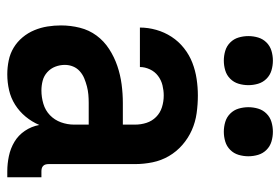

<svg xmlns="http://www.w3.org/2000/svg" viewBox="-144 -636 787 540"><g transform="rotate(90 250.0 -365.5)"><path d="M189 8H188Q169 8 149.5 4Q130 0 113.5 -10Q97 -20 84.5 -35Q72 -50 64.5 -68Q57 -86 54 -105Q51 -124 51 -143Q51 -170 57.5 -196Q64 -222 79.5 -243Q95 -264 117.5 -278.5Q140 -293 165 -301.5Q190 -310 216.5 -313.5Q243 -317 269 -317H330V-351Q330 -368 325 -383.5Q320 -399 308.5 -410.5Q297 -422 281 -427Q265 -432 248 -432Q234 -432 219.5 -428.5Q205 -425 193 -416Q181 -407 174.5 -393Q168 -379 168 -365H57Q57 -388 63.5 -411Q70 -434 83 -454Q96 -474 115 -489Q134 -504 156 -512.5Q178 -521 201.5 -524.5Q225 -528 248 -528Q273 -528 298 -524.5Q323 -521 345.5 -511Q368 -501 387 -484.5Q406 -468 418.5 -446.5Q431 -425 436 -400.5Q441 -376 441 -351V-108Q441 -104 442 -100Q443 -96 446 -93Q449 -90 453 -89Q457 -88 461 -88H478V8H461Q440 8 418.5 3.5Q397 -1 378.5 -12Q360 -23 347.5 -41.5Q335 -60 331 -82Q322 -61 307.5 -43.5Q293 -26 274 -14Q255 -2 233 3Q211 8 189 8ZM234 -88Q253 -88 271.5 -93.5Q290 -99 303.5 -112Q317 -125 323.5 -143Q330 -161 330 -180V-221H269Q257 -221 245.5 -220Q234 -219 222.5 -216Q211 -213 200 -208.5Q189 -204 180 -196Q171 -188 166.5 -177Q162 -166 162 -154Q162 -140 167 -127Q172 -114 182.5 -104.5Q193 -95 206.5 -91.5Q220 -88 234 -88ZM350 -601Q336 -601 322.5 -605Q309 -609 299 -619Q289 -629 285 -642.5Q281 -656 281 -670Q281 -684 285 -697.5Q289 -711 299 -721Q309 -731 322.5 -735Q336 -739 350 -739Q364 -739 377.5 -735Q391 -731 401 -721Q411 -711 415 -697.5Q419 -684 419 -670Q419 -656 415 -642.5Q411 -629 401 -619Q391 -609 377.5 -605Q364 -601 350 -601ZM150 -601Q136 -601 122.5 -605Q109 -609 99 -619Q89 -629 85 -642.5Q81 -656 81 -670Q81 -684 85 -697.5Q89 -711 99 -721Q109 -731 122.5 -735Q136 -739 150 -739Q164 -739 177.5 -735Q191 -731 201 -721Q211 -711 215 -697.5Q219 -684 219 -670Q219 -656 215 -642.5Q211 -629 201 -619Q191 -609 177.5 -605Q164 -601 150 -601Z"/></g></svg>

Font: Iosevka Algr
Style: Bold
Weight: 700
Monospace: yes
Designer: Belleve Invis
Foundry: Belleve Invis
Version: Version 26.0.2; ttfautohint (v1.8.3)